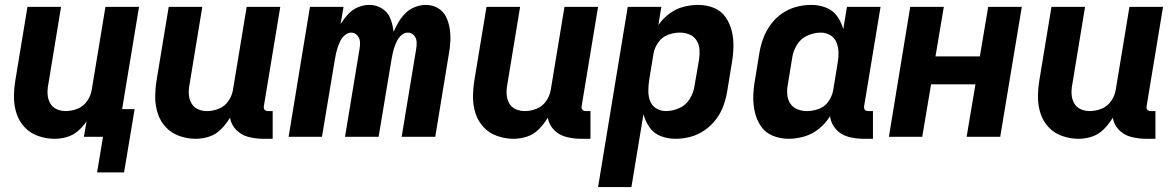

<svg xmlns="http://www.w3.org/2000/svg" viewBox="-20 -558 4792 783"><path d="M376 145H486L529 -113H478L547 -530H410L354 -191Q350 -167 335 -145.5Q320 -124 296 -114.5Q272 -105 248 -105Q228 -105 210.5 -113Q193 -121 184 -138Q175 -155 174 -174.5Q173 -194 177 -214L229 -530H92L43 -233Q37 -197 37 -162Q37 -127 47.5 -95Q58 -63 80.5 -39Q103 -15 135.5 -3.5Q168 8 202 8Q227 8 252 1Q277 -6 297.5 -23.5Q318 -41 333 -63L322 0H400Z M778 8Q806 8 833.5 -1Q861 -10 882 -31.5Q903 -53 918 -78Q923 -49 943.5 -28Q964 -7 993.5 0.5Q1023 8 1054 8H1092V-105H1072Q1067 -105 1062.5 -107.5Q1058 -110 1056.5 -115Q1055 -120 1056 -125L1123 -530H986L930 -191Q926 -167 911 -145.5Q896 -124 872 -114.5Q848 -105 824 -105Q804 -105 786.5 -113Q769 -121 760 -138Q751 -155 750 -174.5Q749 -194 753 -214L805 -530H668L619 -233Q613 -197 613 -162Q613 -127 623.5 -95Q634 -63 656.5 -39Q679 -15 711.5 -3.5Q744 8 778 8Z M1157 0H1293L1345 -312Q1347 -325 1350 -338.5Q1353 -352 1357.5 -365.5Q1362 -379 1368.5 -392Q1375 -405 1387 -415Q1399 -425 1412 -425Q1427 -425 1437 -414Q1447 -403 1448 -387.5Q1449 -372 1446 -357L1387 0H1524L1576 -312Q1578 -325 1581 -338.5Q1584 -352 1588.5 -365.5Q1593 -379 1599.5 -392Q1606 -405 1617.5 -415Q1629 -425 1643 -425Q1658 -425 1668 -414Q1678 -403 1679 -387.5Q1680 -372 1677 -357L1618 0H1755L1810 -335Q1815 -361 1816.5 -388Q1818 -415 1814 -441Q1810 -467 1799 -489.5Q1788 -512 1766 -525Q1744 -538 1717 -538Q1696 -538 1674 -530Q1652 -522 1635 -505.5Q1618 -489 1606 -469Q1594 -449 1585 -428Q1582 -457 1572 -482.5Q1562 -508 1538.5 -523Q1515 -538 1486 -538Q1463 -538 1440 -528.5Q1417 -519 1399.5 -500Q1382 -481 1369 -460L1381 -530H1244Z M2074 8Q2102 8 2129.5 -1Q2157 -10 2178 -31.5Q2199 -53 2214 -78Q2219 -49 2239.5 -28Q2260 -7 2289.5 0.5Q2319 8 2350 8H2388V-105H2368Q2363 -105 2358.5 -107.5Q2354 -110 2352.5 -115Q2351 -120 2352 -125L2419 -530H2282L2226 -191Q2222 -167 2207 -145.5Q2192 -124 2168 -114.5Q2144 -105 2120 -105Q2100 -105 2082.5 -113Q2065 -121 2056 -138Q2047 -155 2046 -174.5Q2045 -194 2049 -214L2101 -530H1964L1915 -233Q1909 -197 1909 -162Q1909 -127 1919.5 -95Q1930 -63 1952.5 -39Q1975 -15 2007.5 -3.5Q2040 8 2074 8Z M2419 205H2555L2604 -92Q2612 -63 2629 -38.5Q2646 -14 2674.5 -3Q2703 8 2735 8Q2765 8 2795.5 0Q2826 -8 2853 -26.5Q2880 -45 2900 -71.5Q2920 -98 2930.5 -127.5Q2941 -157 2946 -188L2964 -298Q2970 -331 2971 -365Q2972 -399 2964.5 -430.5Q2957 -462 2939 -488Q2921 -514 2891 -526Q2861 -538 2827 -538Q2797 -538 2766.5 -530Q2736 -522 2709.5 -502Q2683 -482 2665 -456L2677 -530H2540ZM2696 -105Q2675 -105 2657 -115.5Q2639 -126 2631.5 -145.5Q2624 -165 2624 -186.5Q2624 -208 2627 -229L2645 -339Q2649 -363 2664.5 -385Q2680 -407 2704 -416Q2728 -425 2752 -425Q2773 -425 2791.5 -417.5Q2810 -410 2820.5 -393.5Q2831 -377 2832.5 -357Q2834 -337 2831 -316L2812 -206Q2808 -179 2792.5 -154Q2777 -129 2750 -117Q2723 -105 2696 -105Z M3196 8Q3228 8 3260.5 -1.5Q3293 -11 3320 -33Q3347 -55 3365 -84Q3369 -53 3389.5 -30.5Q3410 -8 3440 0Q3470 8 3502 8H3540V-105H3520Q3515 -105 3510.5 -107.5Q3506 -110 3504.5 -115Q3503 -120 3504 -125L3571 -530H3434L3419 -439Q3411 -468 3394 -492Q3377 -516 3348.5 -527Q3320 -538 3288 -538Q3258 -538 3227.5 -530Q3197 -522 3170 -503.5Q3143 -485 3123.5 -458.5Q3104 -432 3093 -402.5Q3082 -373 3077 -343L3059 -233Q3053 -199 3052 -165.5Q3051 -132 3058.5 -100Q3066 -68 3084 -42Q3102 -16 3132.5 -4Q3163 8 3196 8ZM3271 -105Q3250 -105 3231.5 -112.5Q3213 -120 3202.5 -136.5Q3192 -153 3190.5 -173.5Q3189 -194 3193 -214L3211 -324Q3215 -351 3230.5 -376Q3246 -401 3273 -413Q3300 -425 3327 -425Q3348 -425 3366 -414.5Q3384 -404 3391.5 -384.5Q3399 -365 3399.5 -343.5Q3400 -322 3396 -301L3378 -191Q3374 -167 3359 -145Q3344 -123 3319.5 -114Q3295 -105 3271 -105Z M3605 0H3741L3777 -214H3958L3922 0H4059L4147 -530H4010L3976 -328H3795L3829 -530H3692Z M4378 8Q4406 8 4433.5 -1Q4461 -10 4482 -31.5Q4503 -53 4518 -78Q4523 -49 4543.5 -28Q4564 -7 4593.5 0.5Q4623 8 4654 8H4692V-105H4672Q4667 -105 4662.5 -107.5Q4658 -110 4656.5 -115Q4655 -120 4656 -125L4723 -530H4586L4530 -191Q4526 -167 4511 -145.5Q4496 -124 4472 -114.5Q4448 -105 4424 -105Q4404 -105 4386.5 -113Q4369 -121 4360 -138Q4351 -155 4350 -174.5Q4349 -194 4353 -214L4405 -530H4268L4219 -233Q4213 -197 4213 -162Q4213 -127 4223.5 -95Q4234 -63 4256.5 -39Q4279 -15 4311.5 -3.5Q4344 8 4378 8Z"/></svg>

Font: Iosevka Sparkle Extrabold
Style: Italic
Weight: 800
Italic angle: -9°
Designer: Belleve Invis
Foundry: Belleve Invis
Version: Version 4.5.0; ttfautohint (v1.8.3)